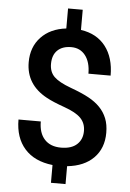

<svg xmlns="http://www.w3.org/2000/svg" viewBox="-61 -871 690 1018"><g transform="rotate(5 284.0 -361.5)"><path d="M399.9 -185.5Q399.9 -227.1 373.5 -254.2Q347.2 -281.2 285.6 -303Q224.1 -324.7 189.9 -343.3Q76.2 -404.3 76.2 -523.9Q76.2 -605 125.5 -657.2Q174.8 -709.5 259.3 -719.2V-825.7H337.4V-718.3Q422.4 -706.1 468.8 -646.2Q515.1 -586.4 515.1 -490.7H397Q397 -552.2 369.4 -587.6Q341.8 -623 294.4 -623Q247.6 -623 221.2 -597.7Q194.8 -572.3 194.8 -524.9Q194.8 -482.4 220.9 -456.8Q247.1 -431.2 309.6 -408.2Q372.1 -385.3 407.7 -365.7Q443.4 -346.2 467.8 -321Q492.2 -295.9 505.4 -263.2Q518.6 -230.5 518.6 -186.5Q518.6 -104 468 -52.7Q417.5 -1.5 327.1 7.8V103H249.5V8.3Q152.8 -2.4 100.8 -61Q48.8 -119.6 48.8 -216.3H167.5Q167.5 -154.8 198.5 -121.1Q229.5 -87.4 286.1 -87.4Q341.8 -87.4 370.8 -114.3Q399.9 -141.1 399.9 -185.5Z"/></g></svg>

Font: TypoPRO Roboto
Style: Regular
Weight: 500
Designer: Google
Version: Version 2.136; 2016